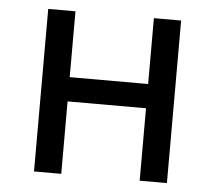

<svg xmlns="http://www.w3.org/2000/svg" viewBox="-44 -591 716 639"><g transform="rotate(5 314.0 -271.5)"><path d="M92 0V-543H183V-323H445V-543H536V0H445V-242H183V0Z"/></g></svg>

Font: Swei Fan Sans CJK TC
Style: Regular
Weight: 400
Version: Version 2.130